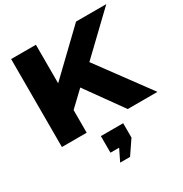

<svg xmlns="http://www.w3.org/2000/svg" viewBox="-224 -877 1277 1342"><g transform="rotate(-30 414.5 -206.0)"><path d="M58 0V-710H258V-399L582 -710H826L521 -418L829 0H589L377 -296L258 -183V0ZM356 298 402 204H332V70H512V186L436 298Z"/></g></svg>

Font: Special Gothic Extended Bold
Style: Regular
Weight: 700
Width: 7
Designer: Alistair McCready
Foundry: Monolith
Version: Version 1.000; ttfautohint (v1.8.4.7-5d5b)